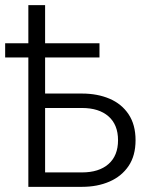

<svg xmlns="http://www.w3.org/2000/svg" viewBox="-30 -725 576 745"><path d="M80 0V-705H145V-362H288Q348 -362 395 -342Q442 -322 469 -281.5Q496 -241 496 -181Q496 -121 469 -81Q442 -41 395 -20.5Q348 0 288 0ZM145 -56H288Q354 -56 391 -88.5Q428 -121 428 -181Q428 -241 391 -273.5Q354 -306 288 -306H145ZM-10 -502V-557H356V-502Z"/></svg>

Font: TikTok Sans Light
Style: Regular
Weight: 300
Version: Version 4.000